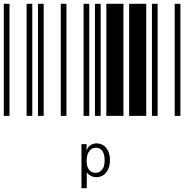

<svg xmlns="http://www.w3.org/2000/svg" viewBox="-20 -610 1000 1011"><path d="M0 0V-590H30V0ZM120 0V-590H150V0ZM180 0V-590H210V0ZM300 0V-590H330V0ZM420 0V-590H450V0ZM480 0V-590H510V0ZM540 0V-590H630V0ZM660 0V-590H750V0ZM780 0V-590H810V0ZM900 0V-590H930V0ZM409 149H436V183Q442 164 456 155Q470 145 488 145Q507 145 524 155Q540 165 549 185Q559 204 559 233Q559 261 549 282Q539 303 523 313Q506 323 487 323Q472 323 459 316Q445 309 437 297V381H409ZM483 300Q503 300 517 284Q531 269 531 234Q531 202 519 185Q507 168 484 168Q463 168 450 186Q436 204 436 240Q437 269 449 284Q462 300 483 300Z"/></svg>

Font: Libre Barcode 39 Extended Text
Style: Regular
Weight: 400
Version: Version 1.005; ttfautohint (v1.8.3)